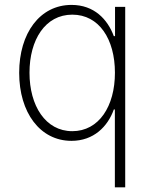

<svg xmlns="http://www.w3.org/2000/svg" viewBox="-20 -574 628 798"><path d="M500.4 204.5V-545.5H458.1V-423.7H453.1C427.2 -493.6 371.4 -553.6 277.3 -553.6C145.6 -553.6 59.7 -436.1 59.7 -271.3C59.7 -106.5 146.3 11.4 277 11.4C369.7 11.4 427.9 -48.3 453.1 -119H457.4V204.5ZM457.7 -271.7C457.7 -132.1 391 -28.8 280.5 -28.8C169 -28.8 102.6 -134.6 102.6 -271.7C102.6 -408.7 168 -513.1 280.5 -513.1C392 -513.1 457.7 -410.9 457.7 -271.7Z"/></svg>

Font: Karasuma Gothic
Style: Thin
Weight: 200
Designer: Rasmus Andersson / Ryoko Ishizuka
Foundry: rsms
Version: Version 1.00